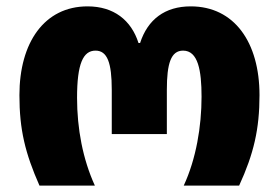

<svg xmlns="http://www.w3.org/2000/svg" viewBox="-20 -583 875 603"><path d="M104 0H278C240 -83 222 -179 222 -276C222 -383 241 -424 280 -424C317 -424 331 -386 331 -301V-162H504V-301C504 -384 517 -424 555 -424C602 -424 613 -362 613 -279C613 -186 596 -84 557 0H731C777 -100 795 -178 795 -284C795 -450 716 -563 579 -563C498 -563 444 -522 420 -448H415C392 -520 337 -563 255 -563C119 -563 41 -449 41 -284C41 -176 59 -102 104 0Z"/></svg>

Font: Noto Sans Georgian SemiCondensed Black
Style: Regular
Weight: 900
Width: 4
Designer: Monotype Design Team, Akaki Razmadze
Foundry: Google LLC
Version: Version 2.005